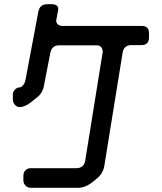

<svg xmlns="http://www.w3.org/2000/svg" viewBox="-20 -787 768 911"><path d="M91 69Q91 83 101 93.5Q111 104 125 104H353Q388 104 429 69L442 58Q469 35 475 0L562 -538Q565 -556 576 -564.5Q587 -573 603 -573H652Q668 -573 677.5 -582Q687 -591 687 -608V-630Q687 -664 652 -664H277Q261 -664 253 -673Q245 -682 247 -691L256 -740Q258 -754 249.5 -760.5Q241 -767 226 -767H204Q169 -767 162 -732L101 -408Q98 -393 89.5 -382.5Q81 -372 71 -372Q61 -372 51 -362Q41 -352 41 -338V-316Q41 -301 50.5 -290Q60 -279 74 -279Q98 -279 127 -302L156 -325Q183 -346 189 -383L219 -537Q227 -572 260 -572H439Q455 -572 462 -560.5Q469 -549 467 -538L384 -23Q381 -6 370 2.5Q359 11 343 11H125Q111 11 101 21Q91 31 91 46Z"/></svg>

Font: WDXL Lubrifont JP N
Style: Regular
Weight: 400
Designer: [WDXL Lubrifont] Copyright 2020-2022 (c) NightFurySL2001, Skr-ZERO; [ZCOOL QingKe HuangYou] Copyright 2018-2022 (c) The 
Version: Version 2.001;hotconv 1.1.1;makeotfexe 2.6.0